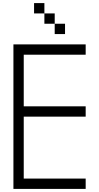

<svg xmlns="http://www.w3.org/2000/svg" viewBox="-20 -1220 640 1240"><path d="M533.3 -66.7V0H66.7V-933.3H533.3V-866.7H133.3V-533.3H533.3V-466.7H133.3V-66.7ZM200 -1133.3V-1200H266.7V-1133.3ZM333.3 -1000V-1066.7H400V-1000ZM333.3 -1133.3V-1066.7H266.7V-1133.3Z"/></svg>

Font: Galmuri14 Regular
Style: Regular
Weight: 400
Designer: Lee Minseo (quiple)
Version: Version 2.399;hotconv 1.1.1;makeotfexe 2.6.0 DEVELOPMENT